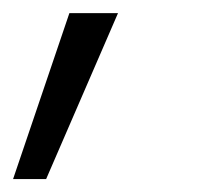

<svg xmlns="http://www.w3.org/2000/svg" viewBox="-26 -113 320 295"><path d="M-5.9 162.1 80.6 -92.8H155.3L44.9 162.1Z"/></svg>

Font: Inter 16pt Light
Style: Italic
Weight: 300
Italic angle: -9.3988°
Version: Version 4.001;git-66647c0bb